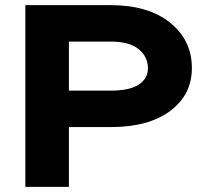

<svg xmlns="http://www.w3.org/2000/svg" viewBox="-20 -731 813 751"><path d="M79.1 0V-710.9H412.6Q560.1 -710.9 645.3 -642.3Q730.5 -573.7 730.5 -464.8Q730.5 -360.4 645.8 -297.1Q561 -233.9 412.6 -233.9H249.5V0ZM249.5 -376.5H412.6Q486.8 -376.5 522.7 -400.1Q558.6 -423.8 558.6 -463.9Q558.6 -509.3 522.2 -538.8Q485.8 -568.4 412.6 -568.4H249.5Z"/></svg>

Font: Bert Sans Black
Style: Regular
Weight: 900
Designer: Christian Robertson, Adam Twardoch, & Cristiano Sobral
Foundry: Google
Version: Version 12.135;January 10, 2020;FontCreator 12.0.0.2547 64-b